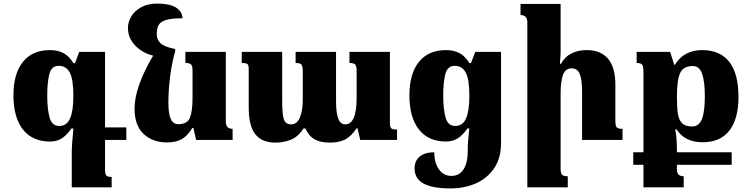

<svg xmlns="http://www.w3.org/2000/svg" viewBox="-20 -782 4189 1073"><path d="M567 0V162Q567 190 574 198.5Q581 207 604 207V265H381V62Q381 38 390 -64H379Q352 -25 324 -8Q296 9 259 9Q161 9 108 -58.5Q55 -126 55 -249Q55 -370 108 -436Q161 -502 259 -502Q303 -502 335 -485Q367 -468 390 -429H399L423 -492H567V-70H686V0ZM390 -247Q390 -339 370 -376.5Q350 -414 308 -414Q268 -414 256 -369Q244 -324 244 -248Q244 -173 257 -125.5Q270 -78 311 -78Q353 -78 371.5 -120Q390 -162 390 -247Z M1280 -62V0H1076L1061 -67H1055Q1027 -21 994 -3.5Q961 14 913 14Q834 14 783 -33Q732 -80 732 -176Q732 -237 759.5 -313.5Q787 -390 836 -471Q775 -486 735 -528Q695 -570 695 -626Q695 -659 713.5 -690Q732 -721 769 -741.5Q806 -762 858 -762Q927 -762 962.5 -740.5Q998 -719 1000 -680Q938 -680 907 -670Q876 -660 866 -641Q856 -622 856 -589Q856 -561 877 -540.5Q898 -520 959 -508V-495Q941 -434 931 -355.5Q921 -277 921 -211Q921 -148 934 -118Q947 -88 977 -88Q1027 -88 1041.5 -124.5Q1056 -161 1056 -234V-388Q1056 -412 1048.5 -421Q1041 -430 1016 -430V-492H1242V-103Q1242 -62 1280 -62Z M2159 -492V-91Q2159 -72 2166.5 -65Q2174 -58 2199 -58V0H1993L1978 -65H1973Q1941 -18 1907 -1.5Q1873 15 1823 15Q1772 15 1739 -3Q1706 -21 1687 -64H1676Q1646 -17 1605 -1Q1564 15 1519 15Q1444 15 1407 -31.5Q1370 -78 1370 -181V-395Q1370 -418 1363 -424Q1356 -430 1331 -430V-492H1557V-217Q1557 -146 1566 -116.5Q1575 -87 1607 -87Q1640 -87 1656 -125.5Q1672 -164 1672 -223V-387Q1672 -412 1664.5 -421Q1657 -430 1632 -430V-492H1858V-217Q1858 -153 1870 -120Q1882 -87 1909 -87Q1973 -87 1973 -234V-387Q1973 -411 1966 -420.5Q1959 -430 1933 -430V-492Z M2297 159Q2297 116 2326 92.5Q2355 69 2407 69Q2407 128 2433 164.5Q2459 201 2503 201Q2547 201 2570.5 164.5Q2594 128 2594 60V53Q2594 9 2603 -64H2592Q2565 -25 2537 -8Q2509 9 2472 9Q2374 9 2321 -58.5Q2268 -126 2268 -249Q2268 -370 2321 -436Q2374 -502 2472 -502Q2516 -502 2548 -485Q2580 -468 2603 -429H2612L2636 -492H2780V19Q2780 101 2742 157.5Q2704 214 2640 242.5Q2576 271 2498 271Q2398 271 2347.5 244Q2297 217 2297 159ZM2603 -246Q2603 -338 2583 -376Q2563 -414 2521 -414Q2481 -414 2469 -369Q2457 -324 2457 -248Q2457 -173 2470 -125.5Q2483 -78 2524 -78Q2566 -78 2584.5 -120Q2603 -162 2603 -246Z M3459 0H3233V-270Q3233 -337 3220 -368.5Q3207 -400 3175 -400Q3139 -400 3126 -363Q3113 -326 3113 -258V161Q3113 185 3120.5 194Q3128 203 3153 203V265H2927V-657Q2927 -698 2889 -698V-760H3113V-491Q3113 -471 3109 -425H3114Q3138 -466 3174.5 -484Q3211 -502 3260 -502Q3336 -502 3377.5 -454.5Q3419 -407 3419 -307V-107Q3419 -80 3426 -71Q3433 -62 3459 -62Z M3763 69H4069V139H3763V162Q3763 185 3772.5 194Q3782 203 3801 203V265H3576V139H3519V69H3576V-381Q3576 -411 3569 -420.5Q3562 -430 3538 -430V-492H3725L3748 -420H3752Q3801 -502 3905 -502Q4004 -502 4055.5 -436.5Q4107 -371 4107 -241Q4107 -117 4056 -52Q4005 13 3907 13Q3807 13 3761 -59H3753Q3763 -22 3763 59ZM3763 -244Q3763 -182 3768 -147.5Q3773 -113 3791.5 -94Q3810 -75 3848 -75Q3886 -75 3902.5 -116Q3919 -157 3919 -243Q3919 -328 3903.5 -370.5Q3888 -413 3852 -413Q3799 -413 3781 -374Q3763 -335 3763 -244Z"/></svg>

Font: Noto Serif Armenian Black
Style: Regular
Weight: 900
Designer: Monotype Design team
Foundry: Monotype Imaging Inc.
Version: Version 1.000